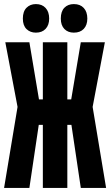

<svg xmlns="http://www.w3.org/2000/svg" viewBox="-20 -921 540 941"><path d="M0 0 66 -397 6 -714H124L171 -434H190V-714H310V-434H329L376 -714H494L434 -397L500 0H376L330 -309H310V0H190V-309H170L124 0ZM342 -761Q313 -761 295.5 -779Q278 -797 278 -830Q278 -865 295.5 -883Q313 -901 342 -901Q373 -901 390.5 -882Q408 -863 408 -830Q408 -798 390.5 -779.5Q373 -761 342 -761ZM156 -761Q128 -761 110 -778.5Q92 -796 92 -830Q92 -865 110 -883Q128 -901 156 -901Q186 -901 203.5 -882Q221 -863 221 -830Q221 -798 203.5 -779.5Q186 -761 156 -761Z"/></svg>

Font: Noto Sans Mono ExtraCondensed Black
Style: Regular
Weight: 900
Width: 2
Designer: Monotype Design Team
Foundry: Monotype Imaging Inc.
Version: Version 2.014